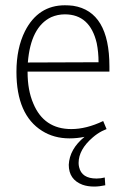

<svg xmlns="http://www.w3.org/2000/svg" viewBox="-20 -515 463 724"><path d="M377 183.6 375 154.3Q360.4 158.2 343.8 158.2Q288.1 158.2 278.3 115.2Q276.4 107.4 276.4 99.6Q276.4 48.8 330.1 2.9Q345.7 -10.7 364.3 -20.5Q367.2 -21.5 373 -24.4Q378.9 -27.3 381.8 -28.3L369.1 -58.6Q305.7 -28.3 249 -28.3Q145.5 -28.3 105.5 -125Q84 -174.8 84 -243.2V-245.1H392.6V-264.6Q392.6 -471.7 255.9 -493.2Q240.2 -495.1 224.6 -495.1Q124 -495.1 74.2 -397.5Q42 -333 42 -244.1Q42 -82 138.7 -21.5Q183.6 6.8 242.2 6.8Q270.5 6.8 298.8 1Q242.2 46.9 239.3 106.4Q239.3 162.1 291 181.6Q310.5 188.5 335 188.5Q354.5 188.5 377 183.6ZM224.6 -460.9Q319.3 -460.9 344.7 -352.5Q351.6 -318.4 351.6 -280.3L85 -279.3Q95.7 -413.1 172.9 -450.2Q197.3 -460.9 224.6 -460.9Z"/></svg>

Font: Yaldevi Colombo ExtraLight
Style: Regular
Weight: 275
Designer: Sol Matas, Denzil Rajitha, Kosala Senevirathne and Pathum Egodawatta
Foundry: Mooniak
Version: Version 1.020 ; ttfautohint (v1.6)